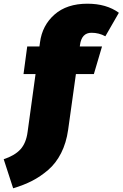

<svg xmlns="http://www.w3.org/2000/svg" viewBox="-117 -787 662 1037"><path d="M377 -610Q324 -610 315 -544L314 -536H434L390 -387H293L251 -86Q241 -15 213 40Q185 95 143 131Q101 167 56 190Q11 213 -46 230L-97 73Q-37 53 -6.5 19.5Q24 -14 32 -74L75 -387H10L30 -536H96L99 -558Q111 -650 177.5 -708.5Q244 -767 355 -767Q458 -767 525 -718L452 -591Q418 -610 377 -610Z"/></svg>

Font: Fira Sans Ultra
Style: Italic
Weight: 950
Italic angle: -8°
Designer: Carrois Corporate & Edenspiekermann AG
Foundry: Carrois Corporate GbR & Edenspiekermann AG
Version: Version 4.203;PS 004.203;hotconv 1.0.88;makeotf.lib2.5.64775